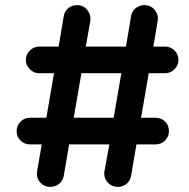

<svg xmlns="http://www.w3.org/2000/svg" viewBox="-20 -725 740 750"><path d="M125 -56 143 -161H97Q75 -161 60 -176Q45 -191 45 -213Q45 -234 60 -249.5Q75 -265 97 -265H161L191 -439H133Q112 -439 96.5 -454.5Q81 -470 81 -491Q81 -512 96.5 -527.5Q112 -543 133 -543H209L229 -662Q232 -681 246.5 -693Q261 -705 281 -705Q305 -705 320.5 -686.5Q336 -668 333 -644L315 -543H472L492 -662Q495 -681 510 -693Q525 -705 545 -705Q569 -705 584.5 -686Q600 -667 596 -644L579 -543H625Q646 -543 661.5 -528Q677 -513 677 -491Q677 -470 661.5 -454.5Q646 -439 625 -439H561L531 -265H588Q610 -265 625 -250Q640 -235 640 -213Q640 -192 625 -176.5Q610 -161 588 -161H513L492 -38Q489 -19 474.5 -7Q460 5 440 5Q416 5 400 -13.5Q384 -32 388 -56L407 -161H250L229 -38Q226 -20 211.5 -7.5Q197 5 176 5Q152 5 136.5 -13Q121 -31 125 -56ZM268 -265H424L454 -439H298Z"/></svg>

Font: Quicksand
Style: Bold Italic
Weight: 700
Italic angle: -12°
Designer: Andrew Paglinawan
Foundry: Andrew Paglinawan
Version: 1.002